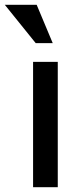

<svg xmlns="http://www.w3.org/2000/svg" viewBox="-70 -781 328 801"><path d="M68 0V-523H171V0ZM83 -761 150 -601H79L-50 -761Z"/></svg>

Font: Rising Sun Medium
Style: Regular
Weight: 500
Designer: Matt McInerney, Pablo Impallari, Rodrigo Fuenzalida (Raleway font), Stephen Hutchings (Greek), Cristiano Sobral (main ch
Foundry: The Rising Sun Project Authors
Version: Version 4.327; ttfautohint (v1.8.4.7-5d5b-dirty)